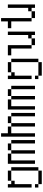

<svg xmlns="http://www.w3.org/2000/svg" viewBox="1355 -2020 790 3540"><g transform="rotate(90 1750.0 -250.0)"><path d="M500 0V-62.5H375Q375 -62.5 375 -437.5H312.5V125H375Q375 125 375 0ZM62.5 -500Q62.5 -500 62.5 0H125Q125 0 125 -375H187.5V-437.5H125V-500ZM187.5 -437.5H312.5V-500H187.5Z M1000 0V-62.5H875Q875 -62.5 875 -437.5H812.5V0ZM562.5 -500Q562.5 -500 562.5 0H625Q625 0 625 -375H687.5V-437.5H625V-500ZM687.5 -437.5H812.5V-500H687.5Z M1437.5 -500V-562.5H1375V-500ZM1125 -62.5V0H1312.5V-62.5ZM1125 -62.5Q1125 -62.5 1125 -562.5H1062.5Q1062.5 -562.5 1062.5 -62.5ZM1375 -62.5V0H1437.5V-437.5H1375V-125H1312.5V-62.5ZM1125 -562.5H1375V-625H1125Z M1625 -62.5V0H1750V-62.5ZM1625 -62.5V-500H1562.5V-62.5ZM1750 -62.5H1812.5V0H2000Q2000 0 2000 -500H1937.5V-62.5H1812.5V-500H1750Z M2437.5 0Q2437.5 0 2437.5 125H2500Q2500 125 2500 -500H2437.5V-62.5H2312.5V0ZM2125 -62.5V0H2250V-62.5ZM2125 -62.5V-500H2062.5V-62.5ZM2250 -62.5H2312.5V-500H2250Z M2625 -62.5V0H2750V-62.5ZM2625 -62.5V-500H2562.5V-62.5ZM2750 -62.5H2812.5V0H3000Q3000 0 3000 -500H2937.5V-62.5H2812.5V-500H2750Z M3437.5 -500V-562.5H3375V-500ZM3125 -62.5V0H3312.5V-62.5ZM3125 -62.5Q3125 -62.5 3125 -562.5H3062.5Q3062.5 -562.5 3062.5 -62.5ZM3375 -62.5V0H3437.5V-437.5H3375V-125H3312.5V-62.5ZM3125 -562.5H3375V-625H3125Z"/></g></svg>

Font: UnifontExMono
Style: Regular
Weight: 500
Version: Version 15.0.06